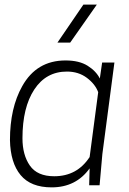

<svg xmlns="http://www.w3.org/2000/svg" viewBox="-20 -800 556 829"><path d="M474 -530H421ZM203 9Q113 9 69 -44Q25 -97 23 -195Q23 -334 76 -428Q138 -539 263 -539Q322 -539 358.5 -516Q395 -493 411 -461L421 -530H474L422 -135L410 0H365L367 -73Q308 9 203 9ZM214 -39Q313 -39 367 -122L404 -402Q391 -437 355 -464Q319 -491 269 -491Q179 -491 128 -413.5Q77 -336 77 -203Q77 -131 109 -85Q141 -39 214 -39ZM283 -616H228L340 -780H398Z"/></svg>

Font: Tanohe Sans Light
Style: Italic
Weight: 300
Designer: Village Type and Design LLC & Cristiano Sobral
Foundry: Cooper Hewitt Smithsonian Design Museum
Version: Version 1.00;September 29, 2021;FontCreator 13.0.0.2655 64-b